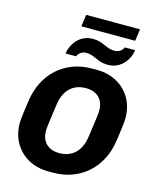

<svg xmlns="http://www.w3.org/2000/svg" viewBox="-145 -1115 998 1223"><g transform="rotate(15 354.0 -503.0)"><path d="M293.5 10Q220.5 10 162.8 -21.2Q105 -52.5 71.5 -109.2Q38 -166 38 -242Q38 -261.5 43.5 -303.5Q49 -345.5 55.5 -391.5Q65.5 -460.5 94 -516.5Q122.5 -572.5 166.8 -612.2Q211 -652 268.5 -673.5Q326 -695 394 -695H425Q498 -695 555.8 -663.8Q613.5 -632.5 647 -575.8Q680.5 -519 680.5 -443Q680.5 -423 675.2 -381.5Q670 -340 663 -293.5Q653.5 -224.5 624.8 -168.5Q596 -112.5 551.8 -72.8Q507.5 -33 450 -11.5Q392.5 10 324.5 10ZM330 -120.5Q361 -120.5 387.2 -130Q413.5 -139.5 433.5 -158.5Q453.5 -177.5 466.5 -205.8Q479.5 -234 484.5 -271.5Q491.5 -320.5 495.8 -351.8Q500 -383 502.5 -401.5Q505 -420 505.8 -430.8Q506.5 -441.5 506.5 -449.5Q506.5 -487 491.8 -512.5Q477 -538 450.5 -551.2Q424 -564.5 388.5 -564.5Q357.5 -564.5 331.2 -555Q305 -545.5 285 -526.5Q265 -507.5 252 -479.2Q239 -451 234 -413.5Q227 -364.5 222.8 -333.2Q218.5 -302 216 -283.5Q213.5 -265 212.8 -254.2Q212 -243.5 212 -235.5Q212 -198.5 226.8 -172.8Q241.5 -147 268 -133.8Q294.5 -120.5 330 -120.5ZM257.5 -937 268.5 -1015.5H623.5L612.5 -937ZM205 -744Q210.5 -781 229.8 -811.8Q249 -842.5 279.5 -860.8Q310 -879 348.5 -879Q383 -879 407.2 -869.8Q431.5 -860.5 453 -851Q474.5 -841.5 501 -841.5Q521.5 -841.5 537 -851.8Q552.5 -862 559.5 -879H628Q623 -842.5 603.5 -811.8Q584 -781 553.8 -762.5Q523.5 -744 484.5 -744Q450.5 -744 426.8 -753.2Q403 -762.5 381.5 -772Q360 -781.5 332 -782Q311.5 -782 296.8 -771.5Q282 -761 274 -744Z"/></g></svg>

Font: Chivo Medium
Style: Italic
Weight: 500
Italic angle: -8.05°
Designer: Hector Gatti
Foundry: Omnibus-Type
Version: Version 2.002